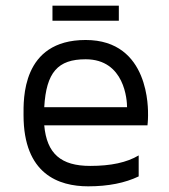

<svg xmlns="http://www.w3.org/2000/svg" viewBox="-20 -649 595 677"><path d="M282 -508C55 -508 63 -296 63 -243C63 -35 187 8 291 8C362 8 421 -4 469 -27V-101C427 -76 371 -64 298 -64C195 -64 145 -107 136 -207H500C500 -207 502 -223 502 -242C502 -261 509 -508 282 -508ZM136 -271C143 -394 184 -440 282 -440C420 -440 428 -295 428 -271H136ZM165 -576H399V-629H165V-576Z"/></svg>

Font: Maven Pro
Style: Regular
Weight: 400
Designer: Joe Prince
Foundry: Joe Prince
Version: Version 1.003